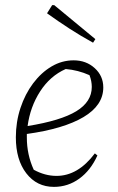

<svg xmlns="http://www.w3.org/2000/svg" viewBox="-20 -723 462 751"><path d="M191 8Q124 8 83 -45Q42 -98 42 -186Q42 -246 60 -300.5Q78 -355 109.5 -397Q141 -439 181.5 -463Q222 -487 268 -487Q317 -487 350.5 -456.5Q384 -426 384 -381Q384 -311 306.5 -265Q229 -219 85 -199Q85 -192 85 -185Q85 -118 112 -59Q156 -35 201 -35Q285 -35 351 -123L361 -115Q335 -57 290.5 -24.5Q246 8 191 8ZM339 -383Q339 -406 330 -429Q285 -449 237 -453Q176 -426 137 -365.5Q98 -305 88 -230Q218 -251 278.5 -288Q339 -325 339 -383ZM344 -556Q295 -583 251 -611.5Q207 -640 164 -671L184 -703H192L353 -570Z"/></svg>

Font: Piazzolla ExtraLight
Style: Italic
Weight: 200
Italic angle: -11.3°
Designer: Juan Pablo del Peral
Foundry: Huerta Tipografica
Version: Version 1.330